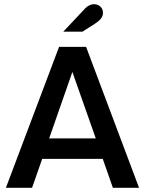

<svg xmlns="http://www.w3.org/2000/svg" viewBox="-20 -890 687 910"><path d="M8 0 260 -668H388L639 0H515L467 -137H180L132 0ZM213 -234H434L323 -549ZM280 -740 376 -842Q390 -858 402 -864Q414 -870 425 -870Q444 -870 456 -858.5Q468 -847 468 -829Q468 -816 460.5 -804.5Q453 -793 429 -777L371 -740Z"/></svg>

Font: Atkinson Hyperlegible Next Medium
Style: Regular
Weight: 500
Designer: Elliott Scott, Megan Eiswerth, Linus Boman, Theodore Petrosky, Letters from Sweden
Foundry: Applied Design Works, Letters from Sweden
Version: Version 2.001